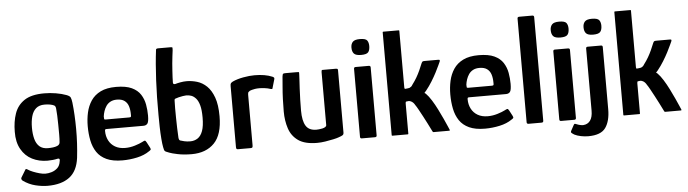

<svg xmlns="http://www.w3.org/2000/svg" viewBox="-50 -921 4530 1265"><g transform="rotate(-5 2215.0 -288.5)"><path d="M35 -242Q35 -309 53.5 -362.5Q72 -416 118.5 -447Q165 -478 250 -478Q289 -478 327.5 -471.5Q366 -465 395 -454Q417 -446 422 -435.5Q427 -425 430 -401Q439 -322 439.5 -226.5Q440 -131 429 -36Q418 51 365 91Q312 131 220 131Q183 131 140 120.5Q97 110 59 83Q54 79 51.5 73Q49 67 53 61Q57 55 65.5 40.5Q74 26 78 20Q83 9 87.5 8.5Q92 8 100 14Q112 22 132 30Q152 38 174 44Q196 50 212 50Q232 50 253.5 43.5Q275 37 292 21.5Q309 6 313 -24Q313 -25 313.5 -26.5Q314 -28 314 -29Q315 -36 312 -39.5Q309 -43 299 -41Q288 -38 269.5 -36Q251 -34 234 -34Q178 -34 132.5 -57Q87 -80 60.5 -127Q34 -174 35 -242ZM150 -259Q150 -218 158.5 -185.5Q167 -153 187.5 -134.5Q208 -116 244 -116Q261 -116 277 -118Q293 -120 305 -125Q322 -132 323 -148Q325 -170 325 -201Q325 -232 324.5 -264.5Q324 -297 323 -324.5Q322 -352 320 -368Q320 -374 317.5 -382Q315 -390 308 -393Q298 -398 282 -401Q266 -404 246 -404Q210 -404 189 -385.5Q168 -367 159 -334.5Q150 -302 150 -259Z M517 -237Q517 -284 526.5 -327Q536 -370 559 -404.5Q582 -439 622.5 -459Q663 -479 725 -479Q790 -479 828.5 -461Q867 -443 886.5 -412.5Q906 -382 912.5 -345.5Q919 -309 919 -273Q919 -232 910 -220Q901 -208 883 -208H638Q633 -208 630.5 -206Q628 -204 628 -196Q628 -161 642.5 -133Q657 -105 684.5 -89Q712 -73 751 -73Q784 -73 816 -83Q848 -93 865 -102Q876 -108 882 -109.5Q888 -111 895 -97L914 -61Q919 -51 916.5 -47Q914 -43 904 -37Q871 -14 823 -3.5Q775 7 726 7Q662 7 621 -12Q580 -31 557.5 -64.5Q535 -98 526 -142.5Q517 -187 517 -237ZM807 -291Q807 -321 799.5 -344.5Q792 -368 773.5 -381.5Q755 -395 723 -395Q698 -395 680.5 -385.5Q663 -376 652.5 -360.5Q642 -345 636 -327Q630 -309 628 -292Q628 -278 629 -274.5Q630 -271 638 -271H794Q803 -271 805.5 -274Q808 -277 807 -291Z M1184 6Q1132 6 1091.5 -2.5Q1051 -11 1037 -17Q1022 -22 1014.5 -26Q1007 -30 1004.5 -37Q1002 -44 1000 -56Q996 -75 993 -112.5Q990 -150 989 -193Q988 -236 988 -271Q987 -389 992.5 -500Q998 -611 1009 -698Q1009 -704 1013 -706Q1017 -708 1024 -708H1105Q1118 -708 1118.5 -703.5Q1119 -699 1118 -687Q1116 -670 1113 -647.5Q1110 -625 1108 -600.5Q1106 -576 1104.5 -552.5Q1103 -529 1102 -509Q1101 -489 1101 -475Q1101 -467 1105.5 -465Q1110 -463 1116 -464Q1128 -468 1150 -472Q1172 -476 1191 -476Q1226 -476 1261 -465.5Q1296 -455 1324.5 -427.5Q1353 -400 1370.5 -351.5Q1388 -303 1388 -227Q1388 -106 1333.5 -50Q1279 6 1184 6ZM1182 -79Q1209 -79 1230.5 -93Q1252 -107 1264 -139.5Q1276 -172 1276 -228Q1276 -279 1267.5 -309.5Q1259 -340 1244.5 -356Q1230 -372 1214 -377.5Q1198 -383 1182 -383Q1173 -383 1158.5 -380.5Q1144 -378 1131.5 -375Q1119 -372 1112 -369Q1107 -368 1104.5 -365.5Q1102 -363 1102 -356Q1101 -334 1101 -305Q1101 -276 1101.5 -242Q1102 -208 1103 -173.5Q1104 -139 1106 -107Q1107 -100 1109 -96.5Q1111 -93 1114 -91Q1125 -87 1143 -83Q1161 -79 1182 -79Z M1640 -476Q1711 -476 1758 -456Q1766 -452 1768 -449Q1770 -446 1769 -440L1753 -385Q1752 -377 1749 -376Q1746 -375 1738 -377Q1721 -383 1700 -385.5Q1679 -388 1665 -388Q1649 -388 1636.5 -386Q1624 -384 1615.5 -381.5Q1607 -379 1602 -377Q1598 -374 1593 -370Q1588 -366 1588 -352V-18Q1588 -6 1585 -3Q1582 0 1573 0H1489Q1485 0 1481.5 -2.5Q1478 -5 1478 -15V-418Q1478 -433 1482 -437.5Q1486 -442 1495 -447Q1525 -461 1566 -468.5Q1607 -476 1640 -476Z M2014 4Q1933 4 1889.5 -26.5Q1846 -57 1829 -108.5Q1812 -160 1812 -221Q1812 -261 1813.5 -303Q1815 -345 1818.5 -383.5Q1822 -422 1824 -451Q1826 -467 1830 -469.5Q1834 -472 1846 -472H1915Q1927 -472 1932 -471.5Q1937 -471 1935 -455Q1935 -450 1933.5 -425Q1932 -400 1930 -364Q1928 -328 1927 -289Q1926 -250 1926 -217Q1926 -150 1946.5 -116.5Q1967 -83 2016 -83Q2022 -83 2033 -84Q2044 -85 2055.5 -87.5Q2067 -90 2075 -95Q2083 -100 2083 -108V-457Q2083 -462 2084 -467Q2085 -472 2090 -472H2180Q2183 -472 2187.5 -470.5Q2192 -469 2192 -461V-49Q2192 -37 2185 -32Q2178 -27 2157 -20Q2147 -16 2122 -10.5Q2097 -5 2068 -0.5Q2039 4 2014 4Z M2411 -602Q2411 -575 2400 -561.5Q2389 -548 2353 -548Q2318 -548 2305.5 -561.5Q2293 -575 2293 -602Q2293 -625 2305.5 -639Q2318 -653 2353 -653Q2391 -653 2401 -639Q2411 -625 2411 -602ZM2408 -11Q2408 0 2396 0H2309Q2298 0 2298 -11V-461Q2298 -472 2309 -472H2396Q2408 -472 2408 -461Z M2507 -4V-684Q2507 -688 2511 -688H2613Q2617 -688 2617 -684V-310Q2617 -308 2618 -304Q2619 -300 2621 -300Q2628 -300 2636 -301.5Q2644 -303 2651 -304Q2659 -308 2663 -311.5Q2667 -315 2673 -325Q2689 -346 2701.5 -367.5Q2714 -389 2724.5 -412Q2735 -435 2745 -460Q2749 -469 2753.5 -470.5Q2758 -472 2768 -472H2857Q2865 -472 2865.5 -467.5Q2866 -463 2864 -459Q2862 -455 2853.5 -436Q2845 -417 2831 -390Q2817 -363 2798.5 -333Q2780 -303 2759 -277Q2755 -272 2752 -269Q2749 -266 2746 -262Q2748 -261 2751.5 -259Q2755 -257 2756 -255Q2773 -238 2791.5 -208.5Q2810 -179 2827 -145Q2844 -111 2858 -80.5Q2872 -50 2880.5 -30Q2889 -10 2890 -8Q2894 0 2887 0Q2884 0 2869 0Q2854 0 2836 0Q2818 0 2803 0Q2788 0 2785 0Q2781 0 2780 -0.5Q2779 -1 2776 -7Q2776 -7 2768.5 -22Q2761 -37 2749.5 -60Q2738 -83 2724.5 -108Q2711 -133 2699 -155Q2687 -177 2679 -188Q2675 -196 2667.5 -204Q2660 -212 2649 -216Q2638 -220 2621 -216Q2617 -214 2617 -203V-4Q2617 0 2613 0H2511Q2507 0 2507 -4Z M2915 -237Q2915 -284 2924.5 -327Q2934 -370 2957 -404.5Q2980 -439 3020.5 -459Q3061 -479 3123 -479Q3188 -479 3226.5 -461Q3265 -443 3284.5 -412.5Q3304 -382 3310.5 -345.5Q3317 -309 3317 -273Q3317 -232 3308 -220Q3299 -208 3281 -208H3036Q3031 -208 3028.5 -206Q3026 -204 3026 -196Q3026 -161 3040.5 -133Q3055 -105 3082.5 -89Q3110 -73 3149 -73Q3182 -73 3214 -83Q3246 -93 3263 -102Q3274 -108 3280 -109.5Q3286 -111 3293 -97L3312 -61Q3317 -51 3314.5 -47Q3312 -43 3302 -37Q3269 -14 3221 -3.5Q3173 7 3124 7Q3060 7 3019 -12Q2978 -31 2955.5 -64.5Q2933 -98 2924 -142.5Q2915 -187 2915 -237ZM3205 -291Q3205 -321 3197.5 -344.5Q3190 -368 3171.5 -381.5Q3153 -395 3121 -395Q3096 -395 3078.5 -385.5Q3061 -376 3050.5 -360.5Q3040 -345 3034 -327Q3028 -309 3026 -292Q3026 -278 3027 -274.5Q3028 -271 3036 -271H3192Q3201 -271 3203.5 -274Q3206 -277 3205 -291Z M3400 -11V-697Q3400 -708 3412 -708H3498Q3510 -708 3510 -697V-11Q3510 0 3498 0H3412Q3400 0 3400 -11Z M3729 -602Q3729 -575 3718 -561.5Q3707 -548 3671 -548Q3636 -548 3623.5 -561.5Q3611 -575 3611 -602Q3611 -625 3623.5 -639Q3636 -653 3671 -653Q3709 -653 3719 -639Q3729 -625 3729 -602ZM3726 -11Q3726 0 3714 0H3627Q3616 0 3616 -11V-461Q3616 -472 3627 -472H3714Q3726 -472 3726 -461Z M3688 70 3708 33Q3712 26 3716 26.5Q3720 27 3726 30Q3750 40 3770 40Q3800 38 3816.5 15.5Q3833 -7 3833 -50V-461Q3833 -472 3844 -472H3932Q3943 -472 3943 -461V-50Q3943 28 3912 72Q3881 116 3797 116Q3773 116 3748.5 111Q3724 106 3706 97Q3693 89 3688 84Q3683 79 3688 70ZM3946 -602Q3946 -575 3934.5 -561.5Q3923 -548 3887 -548Q3853 -548 3840.5 -561.5Q3828 -575 3828 -602Q3828 -625 3840.5 -639Q3853 -653 3887 -653Q3925 -653 3935.5 -639Q3946 -625 3946 -602Z M4039 -4V-684Q4039 -688 4043 -688H4145Q4149 -688 4149 -684V-310Q4149 -308 4150 -304Q4151 -300 4153 -300Q4160 -300 4168 -301.5Q4176 -303 4183 -304Q4191 -308 4195 -311.5Q4199 -315 4205 -325Q4221 -346 4233.5 -367.5Q4246 -389 4256.5 -412Q4267 -435 4277 -460Q4281 -469 4285.5 -470.5Q4290 -472 4300 -472H4389Q4397 -472 4397.5 -467.5Q4398 -463 4396 -459Q4394 -455 4385.5 -436Q4377 -417 4363 -390Q4349 -363 4330.5 -333Q4312 -303 4291 -277Q4287 -272 4284 -269Q4281 -266 4278 -262Q4280 -261 4283.5 -259Q4287 -257 4288 -255Q4305 -238 4323.5 -208.5Q4342 -179 4359 -145Q4376 -111 4390 -80.5Q4404 -50 4412.5 -30Q4421 -10 4422 -8Q4426 0 4419 0Q4416 0 4401 0Q4386 0 4368 0Q4350 0 4335 0Q4320 0 4317 0Q4313 0 4312 -0.5Q4311 -1 4308 -7Q4308 -7 4300.5 -22Q4293 -37 4281.5 -60Q4270 -83 4256.5 -108Q4243 -133 4231 -155Q4219 -177 4211 -188Q4207 -196 4199.5 -204Q4192 -212 4181 -216Q4170 -220 4153 -216Q4149 -214 4149 -203V-4Q4149 0 4145 0H4043Q4039 0 4039 -4Z"/></g></svg>

Font: Glory Thin SemiBold
Style: Regular
Weight: 600
Version: Version 1.011